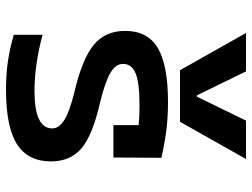

<svg xmlns="http://www.w3.org/2000/svg" viewBox="-120 -710 840 640"><g transform="rotate(90 300.0 -390.0)"><path d="M279 10Q227 10 183.5 3.5Q140 -3 96 -16V-112Q143 -99 191 -92Q239 -85 283 -85Q408 -85 408 -144Q408 -167 380 -184.5Q352 -202 287 -218Q176 -244 129.5 -282.5Q83 -321 83 -387Q83 -462 140 -496Q197 -530 321 -530Q365 -530 406 -525.5Q447 -521 506 -508L505 -348H397V-432Q378 -434 361 -434.5Q344 -435 327 -435Q256 -435 224.5 -422Q193 -409 193 -380Q193 -356 222 -338.5Q251 -321 320 -304Q430 -279 474 -242Q518 -205 518 -140Q518 -63 460.5 -26.5Q403 10 279 10ZM90 -790 214 -570H386L510 -790H382L302 -626H298L218 -790Z"/></g></svg>

Font: M PLUS Code Latin 60 Medium
Style: Regular
Weight: 500
Width: 7
Monospace: yes
Designer: Coji Morishita
Foundry: UNDERFOREST DESIGN
Version: Version 1.005; ttfautohint (v1.8.3)